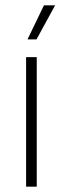

<svg xmlns="http://www.w3.org/2000/svg" viewBox="-20 -701 236 721"><path d="M118 0H78V-486.5H118ZM83.5 -553.5 145 -681H187L117 -553H83.5Z"/></svg>

Font: Anek Malayalam Medium ExtraLight
Style: Regular
Weight: 250
Version: Version 1.003